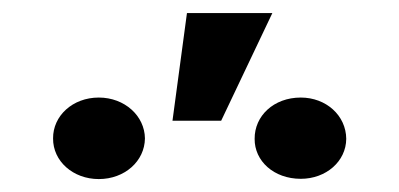

<svg xmlns="http://www.w3.org/2000/svg" viewBox="-20 -881 617 297"><path d="M322.1 -694.2 401.3 -860.8H269.2L246.8 -694.2ZM132.8 -604C172.9 -604 203.8 -631.7 204.2 -666.9C203.8 -701.7 172.9 -730.1 132.8 -730.1C92.3 -730.1 61.8 -701.7 62.1 -666.9C61.8 -631.7 93 -604 132.8 -604ZM445.3 -604.4C484.4 -604.4 515.3 -631.4 515.6 -666.2C515.3 -702.4 484.4 -730.1 445.3 -730.1C403.4 -730.1 373.6 -701.7 373.9 -666.2C373.6 -632.1 403.4 -604.4 445.3 -604.4Z"/></svg>

Font: Inter-Hewn
Style: Bold
Weight: 700
Designer: Rasmus Andersson
Foundry: rsms
Version: Version 3.012;git-f93a4a705